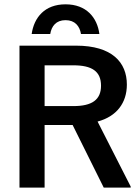

<svg xmlns="http://www.w3.org/2000/svg" viewBox="-20 -859 636 879"><path d="M210 -703.3C215.8 -739.2 236.7 -766.7 280 -766.7C323.3 -766.7 345 -739.2 350.8 -703.3H435C425 -779.2 375 -839.2 280 -839.2C185 -839.2 135.8 -779.2 125 -703.3ZM184.2 0V-286.7H312.5L455 0H578.3V-5L426.7 -302.5C514.2 -325.8 560.8 -388.3 560.8 -471.7C560.8 -573.3 493.3 -650 328.3 -650H69.2V0ZM184.2 -560H315.8C400.8 -560 442.5 -532.5 442.5 -466.7C442.5 -402.5 401.7 -373.3 315.8 -373.3H184.2Z"/></svg>

Font: Familjen Grotesk Medium
Style: Regular
Weight: 500
Designer: Anders Wikstroem, Jonas Baeckman, Matilda Gysing, Kristian Moeller
Foundry: Familjen STHLM AB
Version: Version 2.000